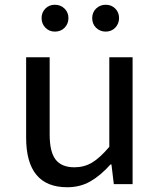

<svg xmlns="http://www.w3.org/2000/svg" viewBox="-20 -775 668 808"><path d="M90 -196V-534H189V-209Q189 -136 214 -103.5Q239 -71 293 -71Q334 -71 367 -90.5Q400 -110 440 -157V-534H538V0H459L449 -83H445Q403 -36 360 -11.5Q317 13 263 13Q90 13 90 -196ZM368 -699Q368 -723 384.5 -739Q401 -755 425 -755Q449 -755 465 -739Q481 -723 481 -699Q481 -675 465 -658.5Q449 -642 425 -642Q401 -642 384.5 -658Q368 -674 368 -699ZM155 -699Q155 -723 171 -739Q187 -755 211 -755Q235 -755 251.5 -739Q268 -723 268 -699Q268 -675 252 -658.5Q236 -642 211 -642Q187 -642 171 -658.5Q155 -675 155 -699Z"/></svg>

Font: Nebula Sans Medium
Style: Regular
Weight: 500
Designer: Paul D. Hunt for Adobe (as Source Sans)
Foundry: Nebula Entertainment & Broadcasting LLC
Version: Version 1.010